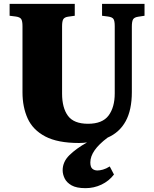

<svg xmlns="http://www.w3.org/2000/svg" viewBox="-20 -730 802 999"><path d="M425 249Q378 249 352.5 234.5Q327 220 316.5 198.5Q306 177 306 156Q306 112 341 77.5Q376 43 433 11Q414 14 391 14Q280 14 215.5 -20Q151 -54 124 -113.5Q97 -173 97 -250V-594Q97 -620 90.5 -630.5Q84 -641 62 -644L30 -648V-710H369V-648L333 -643Q315 -640 309 -629.5Q303 -619 303 -593V-243Q303 -169 333.5 -127.5Q364 -86 438 -86Q513 -86 545 -129Q577 -172 577 -244V-594Q577 -621 570.5 -631Q564 -641 542 -644L511 -648V-710H732V-648L699 -643Q679 -640 672.5 -629.5Q666 -619 666 -591V-251Q666 -158 634 -99.5Q602 -41 540 -14Q450 53 450 115Q450 139 460.5 148Q471 157 487 157Q499 157 515.5 152.5Q532 148 551 136L573 178Q547 212 508 230.5Q469 249 425 249Z"/></svg>

Font: Literata 36pt ExtraBold
Style: Regular
Weight: 800
Designer: Latin by Veronika Burian and Jose Scaglione. Greek by Irene Vlachou. Cyrillic by Vera Evstafieva.
Foundry: TypeTogether
Version: Version 3.002